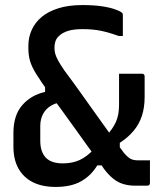

<svg xmlns="http://www.w3.org/2000/svg" viewBox="-20 -729 640 758"><path d="M234 -451Q267 -407 297.5 -364Q328 -321 356 -282Q384 -243 406.5 -211.5Q429 -180 445 -158.5Q461 -137 468 -127Q483 -109 494.5 -102.5Q506 -96 525 -96Q533 -96 540.5 -96Q548 -96 555 -96H572Q572 -74 572 -51.5Q572 -29 572 -7Q572 -2 569.5 1Q567 4 561 4Q552 4 539 4Q526 4 513 4Q488 4 466.5 -2.5Q445 -9 426.5 -24Q408 -39 390 -63Q382 -76 364 -100Q346 -124 323 -156Q300 -188 274 -224.5Q248 -261 222 -296.5Q196 -332 173 -363Q141 -408 123.5 -436Q106 -464 99 -487Q92 -510 92 -539V-548Q92 -582 105.5 -611.5Q119 -641 145 -662.5Q171 -684 211 -696.5Q251 -709 306 -709Q351 -709 383.5 -704Q416 -699 436 -691.5Q456 -684 461 -679Q463 -678 464 -675.5Q465 -673 465 -669Q465 -649 465 -628.5Q465 -608 465 -587H448Q413 -600 380.5 -607Q348 -614 306 -614Q271 -614 248.5 -607Q226 -600 213 -587Q203 -578 199 -566.5Q195 -555 195 -541Q195 -528 198 -517Q201 -506 209 -491Q217 -476 234 -451ZM200 9Q147 9 110 -9.5Q73 -28 53 -63.5Q33 -99 33 -150V-204Q33 -274 68 -314Q103 -354 158 -366V-413L235 -327Q205 -325 183.5 -313Q162 -301 150.5 -280Q139 -259 139 -232V-173Q139 -130 160.5 -107Q182 -84 228 -84Q265 -84 294 -97Q323 -110 354 -143L407 -76H364Q340 -36 300.5 -13.5Q261 9 200 9ZM450 -438Q473 -438 495.5 -438Q518 -438 540 -438Q546 -438 548.5 -435Q551 -432 551 -427V-346Q551 -304 540 -271Q529 -238 507 -212Q485 -186 453 -165V-118L399 -192Q426 -221 438 -248.5Q450 -276 450 -315Q450 -348 450 -377.5Q450 -407 450 -438Z"/></svg>

Font: Recursive Medium
Style: Regular
Weight: 500
Version: Version 1.085